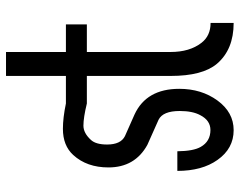

<svg xmlns="http://www.w3.org/2000/svg" viewBox="-98 -674 782 626"><g transform="rotate(-90 293.0 -361.0)"><path d="M48.8 -173.8H112.8Q113.3 -121.6 127 -97.7Q145 -65.9 182.1 -65.9Q213.4 -65.9 230.5 -99.1Q244.1 -124 244.1 -166Q244.1 -220.7 215.8 -234.9L133.8 -271.5Q60.1 -312 60.1 -398.4Q60.1 -468.8 100.6 -513.2Q131.3 -546.9 186 -546.9Q221.7 -546.9 268.6 -537.1H358.4V-732.4H436.5V-537.1H526.4V-468.8H436.5V-195.8Q436.5 -133.8 466.3 -95.2Q489.3 -65.4 531.2 -65.4V9.8Q444.3 9.8 397.9 -44.9Q358.4 -91.8 358.4 -195.8V-468.8H268.6Q222.7 -480 196.3 -480Q171.9 -480 149.4 -455.1Q134.8 -439 134.8 -402.8Q134.8 -358.4 162.1 -344.7L232.4 -313.5Q316.4 -274.9 316.4 -167.5Q316.4 -95.2 278.3 -43Q239.7 9.8 181.6 9.8Q121.6 9.8 84.5 -43Q48.8 -93.3 48.8 -173.8Z"/></g></svg>

Font: Consola Mono
Style: Book
Weight: 400
Monospace: yes
Version: Version 2.001